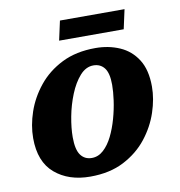

<svg xmlns="http://www.w3.org/2000/svg" viewBox="-79 -766 795 849"><g transform="rotate(-10 318.0 -341.5)"><path d="M259 10Q162 10 100.5 -42.5Q39 -95 39 -201Q39 -258 59.5 -318Q80 -378 122 -430Q164 -482 228 -514Q292 -546 379 -546Q438 -546 487.5 -524.5Q537 -503 566.5 -456.5Q596 -410 596 -335Q596 -280 576 -220Q556 -160 515 -108Q474 -56 410.5 -23Q347 10 259 10ZM280 -70Q309 -70 332.5 -91.5Q356 -113 373 -147.5Q390 -182 401.5 -223Q413 -264 418.5 -303.5Q424 -343 424 -373Q424 -426 406 -449Q388 -472 357 -472Q323 -472 296 -441.5Q269 -411 250 -364Q231 -317 221.5 -266.5Q212 -216 212 -175Q212 -119 230 -94.5Q248 -70 280 -70ZM227 -606 246 -693H536L517 -606Z"/></g></svg>

Font: Noto Serif ExtraBold
Style: Italic
Weight: 800
Italic angle: -12°
Designer: Monotype Design Team
Foundry: Monotype Imaging Inc.
Version: Version 2.013